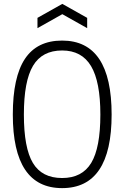

<svg xmlns="http://www.w3.org/2000/svg" viewBox="-20 -959 641 989"><path d="M300 10Q46 10 46 -369Q46 -562 108.5 -656Q171 -750 300 -750Q555 -750 555 -369Q555 10 300 10ZM300 -42Q403 -42 450 -120Q497 -198 497 -369Q497 -538 449 -618.5Q401 -699 300 -699Q197 -699 150 -620Q103 -541 103 -369Q103 -197 149.5 -119.5Q196 -42 300 -42ZM173 -867 301 -939 429 -867V-814L301 -886L173 -814Z"/></svg>

Font: Encode Sans Compressed
Style: Light
Weight: 300
Designer: Pablo Impallari, Andres Torresi
Foundry: Pablo Impallari, Andres Torresi
Version: Version 1.000; ttfautohint (v1.00) -l 8 -r 50 -G 200 -x 14 -